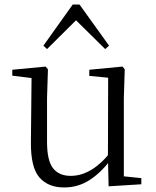

<svg xmlns="http://www.w3.org/2000/svg" viewBox="-20 -811 688 845"><path d="M262 14Q192 14 153.5 -30Q115 -74 116 -185L119 -481L139 -465L34 -478V-504L181 -518L191 -506L187 -379V-187Q187 -104 213.5 -70.5Q240 -37 291 -37Q338 -37 382.5 -64Q427 -91 464 -139L485 -103H463Q424 -51 374 -18.5Q324 14 262 14ZM458 9 455 -115V-116L456 -469L373 -477V-504L519 -518L529 -506L525 -379V-35L602 -27V0ZM443 -595 290 -746H339L187 -595L171 -610L300 -791H330L460 -610Z"/></svg>

Font: Noto Serif SC ExtraLight Light
Style: Regular
Weight: 300
Version: Version 2.002-H1;hotconv 1.1.0;makeotfexe 2.6.0